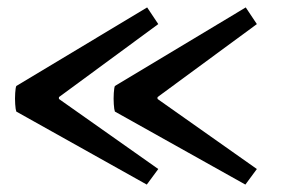

<svg xmlns="http://www.w3.org/2000/svg" viewBox="-20 -505 758 518"><path d="M673 -440 405 -243V-238L673 -49L642 -7L290 -204Q288 -209 287 -224Q286 -239 287 -254Q288 -269 290 -273L643 -485ZM407 -440 139 -243V-238L407 -49L376 -7L24 -204Q22 -209 21 -224Q20 -239 21 -254Q22 -269 24 -273L377 -485Z"/></svg>

Font: Arima SemiBold
Style: Regular
Weight: 600
Designer: Joana Correia and Natanael Gama
Foundry: NDISCOVER
Version: Version 1.101;gftools[0.9.23]